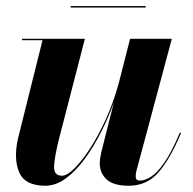

<svg xmlns="http://www.w3.org/2000/svg" viewBox="-20 -584 618 614"><path d="M206 -564.5H446V-560H206ZM251.5 -460 169.5 -143Q154.5 -84 153 -53Q151.5 -22 178 -22Q194 -22 217.8 -45.2Q241.5 -68.5 268 -109.2Q294.5 -150 318.8 -203.5Q343 -257 359.5 -317L396 -460H529.5L416 -36.5Q414 -28.5 414 -20Q414 -6.5 427 -6.5Q443.5 -6.5 463 -18.8Q482.5 -31 505.5 -64Q528.5 -97 555 -159.5L559 -158.5Q524 -75.5 486.8 -32.8Q449.5 10 391.5 10Q343 10 321 -10.2Q299 -30.5 299 -61.5Q299 -69 300.5 -79Q302 -89 304 -97.5L344 -256Q327 -208.5 303 -161.2Q279 -114 250.5 -75.2Q222 -36.5 190 -13.2Q158 10 125 10Q60 10 41.5 -32.8Q23 -75.5 37.5 -141L116 -455.5H50.5V-460Z"/></svg>

Font: Bodoni* 36pt
Style: Bold Italic
Weight: 700
Italic angle: -13°
Version: Version 2.3